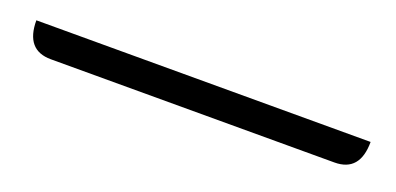

<svg xmlns="http://www.w3.org/2000/svg" viewBox="-17 -34 588 285"><g transform="rotate(20 277.0 108.5)"><path d="M53 132Q13 132 13 85H541Q541 132 501 132Z"/></g></svg>

Font: Swei Half Moon CJK SC
Style: Light
Weight: 300
Version: Version 2.071